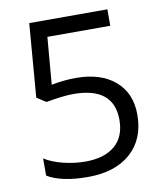

<svg xmlns="http://www.w3.org/2000/svg" viewBox="-82 -781 735 859"><g transform="rotate(-10 286.0 -352.0)"><path d="M272 -436Q384.8 -436 449.5 -380.1Q514.2 -324.2 514.2 -227.1Q514.2 -116.2 443.6 -53.2Q373 9.8 249 9.8Q128.4 9.8 64.9 -28.8V-106.9Q99.1 -85 149.9 -72.5Q200.7 -60.1 250 -60.1Q335.9 -60.1 383.5 -100.6Q431.2 -141.1 431.2 -217.8Q431.2 -367.2 248 -367.2Q201.7 -367.2 124 -353L82 -379.9L108.9 -713.9H463.9V-639.2H178.2L160.2 -424.8Q216.3 -436 272 -436Z"/></g></svg>

Font: f08437224
Style: Regular
Weight: 400
Foundry: Ascender Corporation
Version: Version 1.10